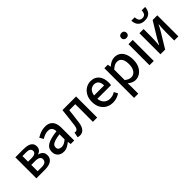

<svg xmlns="http://www.w3.org/2000/svg" viewBox="149 -1838 3149 3149"><g transform="rotate(-45 1723.5 -263.5)"><path d="M77 0V-488H270Q325 -488 366 -476Q407 -464 431 -436.5Q455 -409 455 -363Q455 -325 434 -298Q413 -271 374 -260V-256Q402 -250 425 -236Q448 -222 461.5 -198.5Q475 -175 475 -141Q475 -92 449.5 -60.5Q424 -29 380 -14.5Q336 0 279 0ZM174 -290H258Q311 -290 335 -307.5Q359 -325 359 -353Q359 -385 336 -402.5Q313 -420 262 -420H174ZM174 -68H271Q326 -68 351.5 -89Q377 -110 377 -146Q377 -179 349.5 -197Q322 -215 266 -215H174Z M706 12Q664 12 631.5 -5Q599 -22 580.5 -54Q562 -86 562 -129Q562 -212 632.5 -254Q703 -296 856 -313Q856 -340 847.5 -364.5Q839 -389 818 -403.5Q797 -418 761 -418Q722 -418 686.5 -404Q651 -390 619 -371L582 -438Q607 -454 638 -468.5Q669 -483 704.5 -491.5Q740 -500 779 -500Q839 -500 878 -475.5Q917 -451 936 -405Q955 -359 955 -294V0H873L866 -56H862Q828 -28 789.5 -8Q751 12 706 12ZM736 -69Q768 -69 796.5 -83.5Q825 -98 856 -125V-243Q782 -234 738.5 -219.5Q695 -205 676.5 -184.5Q658 -164 658 -136Q658 -100 680.5 -84.5Q703 -69 736 -69Z M1080 10Q1066 10 1055 7.5Q1044 5 1032 1L1050 -89Q1055 -88 1060.5 -86.5Q1066 -85 1073 -85Q1097 -85 1113 -107Q1129 -129 1135 -178Q1145 -256 1153.5 -333.5Q1162 -411 1171 -489H1487V0H1388V-409H1249Q1242 -346 1234.5 -281.5Q1227 -217 1218 -153Q1207 -72 1172.5 -31Q1138 10 1080 10Z M1846 12Q1778 12 1724 -18.5Q1670 -49 1638.5 -106Q1607 -163 1607 -244Q1607 -324 1639 -381.5Q1671 -439 1722 -469.5Q1773 -500 1830 -500Q1895 -500 1939 -471Q1983 -442 2005.5 -390.5Q2028 -339 2028 -270Q2028 -256 2027 -242Q2026 -228 2023 -215H1679V-292H1940Q1940 -354 1913 -388Q1886 -422 1832 -422Q1801 -422 1772 -405Q1743 -388 1724 -349.5Q1705 -311 1705 -245Q1705 -185 1726 -145.5Q1747 -106 1781.5 -87Q1816 -68 1857 -68Q1891 -68 1920.5 -77Q1950 -86 1975 -103L2010 -39Q1977 -16 1935.5 -2Q1894 12 1846 12Z M2143 200V-489H2224L2232 -434H2235Q2267 -462 2306 -481.5Q2345 -501 2386 -501Q2448 -501 2491 -470Q2534 -439 2556.5 -383Q2579 -327 2579 -252Q2579 -168 2549.5 -109Q2520 -50 2472 -19Q2424 12 2369 12Q2336 12 2303 -2.5Q2270 -17 2238 -43L2241 40V200ZM2350 -70Q2386 -70 2415 -91Q2444 -112 2460.5 -152.5Q2477 -193 2477 -251Q2477 -302 2465 -339.5Q2453 -377 2427 -397.5Q2401 -418 2360 -418Q2332 -418 2303 -403.5Q2274 -389 2241 -358V-116Q2271 -91 2299.5 -80.5Q2328 -70 2350 -70Z M2701 0V-488H2800V0ZM2750 -582Q2723 -582 2705.5 -598.5Q2688 -615 2688 -642Q2688 -668 2705.5 -684.5Q2723 -701 2750 -701Q2778 -701 2795 -684.5Q2812 -668 2812 -642Q2812 -615 2795 -598.5Q2778 -582 2750 -582Z M2955 0V-488H3052V-303Q3052 -263 3049 -218.5Q3046 -174 3042 -121H3046Q3060 -149 3076.5 -180Q3093 -211 3106 -233L3262 -488H3370V0H3274V-186Q3274 -225 3276 -270Q3278 -315 3283 -368H3279Q3266 -339 3249.5 -308.5Q3233 -278 3219 -255L3064 0ZM3166 -571Q3110 -571 3075 -592.5Q3040 -614 3024 -649.5Q3008 -685 3006 -727H3085Q3086 -699 3093.5 -676Q3101 -653 3118.5 -640Q3136 -627 3166 -627Q3196 -627 3213.5 -640Q3231 -653 3238.5 -676Q3246 -699 3247 -727H3326Q3325 -685 3308.5 -649.5Q3292 -614 3257 -592.5Q3222 -571 3166 -571Z"/></g></svg>

Font: UmiuVSE Medium
Style: Regular
Weight: 500
Designer: Paul D. Hunt
Foundry: Adobe
Version: Version 3.046;September 5, 2023;FontCreator 14.0.0.2901 64-b